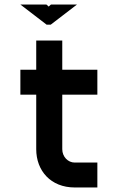

<svg xmlns="http://www.w3.org/2000/svg" viewBox="-20 -828 530 848"><path d="M70 -520V-410H140V-169C140 -74 204 0 310 0H410V-110H310C280 -110 255 -136 255 -169V-410H410V-520H255V-649H140V-520ZM70 -808 186 -719H204L320 -808H205L195 -799L185 -808Z"/></svg>

Font: Grotesk 03
Style: Bold
Weight: 500
Designer: Frank Adebiaye, contributions by Jérémy Landes, Ariel Martín Pérez
Foundry: Velvetyne Type Foundry
Version: Version 3.000;Glyphs 3.1.2 (3150)